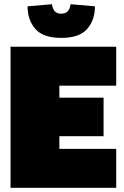

<svg xmlns="http://www.w3.org/2000/svg" viewBox="-20 -892 589 912"><path d="M30 0V-670H532V-485H262V-428H472V-245H262V-185H532V0ZM111 -862 227 -872Q232 -827 271 -827Q310 -827 315 -872L431 -862Q431 -797 394 -754.5Q357 -712 271 -712Q185 -712 148 -754.5Q111 -797 111 -862Z"/></svg>

Font: Titillium Web
Style: Black
Weight: 900
Version: Version 1.001;PS 35.000;hotconv 1.0.70;makeotf.lib2.5.55311